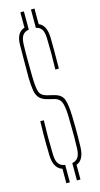

<svg xmlns="http://www.w3.org/2000/svg" viewBox="-146 -928 547 1051"><g transform="rotate(-15 128.0 -402.5)"><path d="M150.5 82V-16.5Q174.5 -21 185 -38.2Q195.5 -55.5 196.5 -88Q197.5 -122.5 197.8 -147.8Q198 -173 197.5 -199.8Q197 -226.5 196.5 -266Q196 -312.5 187.5 -342.2Q179 -372 147.5 -380L111.5 -389Q80.5 -396.5 65.8 -412.5Q51 -428.5 46.2 -456.8Q41.5 -485 40.5 -529Q40 -567.5 40.8 -617.5Q41.5 -667.5 41.5 -713Q41.5 -785.5 89.5 -800V-887H109.5V-783.5Q84.5 -779.5 73.5 -762.5Q62.5 -745.5 61.5 -712Q60 -666.5 60.5 -620.8Q61 -575 61.5 -529Q62.5 -470.5 70.5 -445Q78.5 -419.5 111.5 -411L148.5 -402Q193.5 -391.5 204.2 -359.2Q215 -327 216.5 -266Q217.5 -224.5 217.8 -198.2Q218 -172 217.8 -147.8Q217.5 -123.5 216.5 -88Q214 -17 170.5 -1V82ZM193.5 -535Q196.5 -623.5 193.5 -712Q192.5 -744.5 182.5 -761.5Q172.5 -778.5 149.5 -783V-887H169.5V-798.5Q211 -782.5 213.5 -712Q215 -648.5 213.5 -535ZM90.5 82V0Q43 -15.5 40.5 -88Q39.5 -127 39.2 -156Q39 -185 39.2 -214.2Q39.5 -243.5 40.5 -283H60.5Q57.5 -185.5 60.5 -88Q61.5 -54.5 73 -37.5Q84.5 -20.5 110.5 -16.5V82Z"/></g></svg>

Font: Big Shoulders Stencil Display Thin
Style: Regular
Weight: 100
Designer: Patric King
Foundry: XO Type Co
Version: Version 1.000